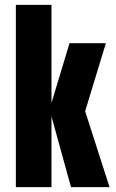

<svg xmlns="http://www.w3.org/2000/svg" viewBox="-20 -767 474 787"><path d="M191 0H45V-747H191V-345L265 -590H414L329 -311L429 0H271L191 -290Z"/></svg>

Font: Khand
Style: Bold
Weight: 700
Designer: Devanagari: Sanchit Sawaria, Jyotish Sonowal; Latin: Satya Rajpurohit
Foundry: Indian Type Foundry
Version: Version 1.101;PS 1.0;hotconv 1.0.78;makeotf.lib2.5.61930; tt